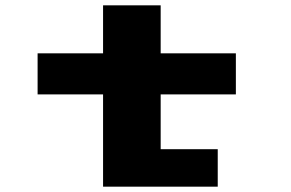

<svg xmlns="http://www.w3.org/2000/svg" viewBox="-20 -700 1090 720"><path d="M121 -346V-500H366.5V-680H582.5V-500H864.5V-346H582.5V-140.5H796.5V0H366.5V-346Z"/></svg>

Font: League Mono Extended ExtraBold
Style: Regular
Weight: 800
Width: 9
Designer: Tyler Finck
Foundry: The League of Moveable Type / Tyler Finck
Version: Version 2.210